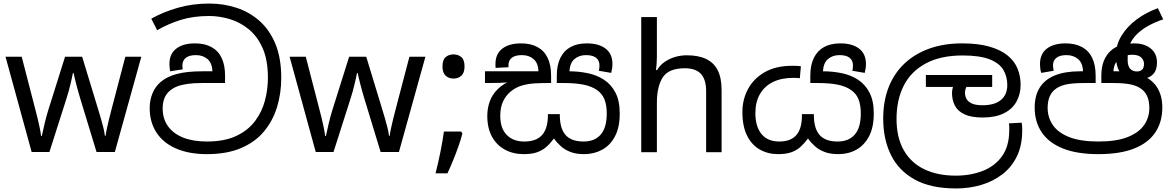

<svg xmlns="http://www.w3.org/2000/svg" viewBox="-20 -856 6594 1080"><path d="M431 -303Q425 -324 419 -344.5Q413 -365 408.5 -383.5Q404 -402 400 -418Q396 -434 394 -445H390Q388 -434 384.5 -418Q381 -402 376.5 -383Q372 -364 366.5 -343.5Q361 -323 354 -302L258 -1H158L11 -537H102L176 -251Q184 -222 191 -192.5Q198 -163 203.5 -136.5Q209 -110 211 -91H215Q218 -103 222 -121Q226 -139 230.5 -159Q235 -179 240.5 -199Q246 -219 251 -235L346 -537H442L534 -235Q541 -212 548.5 -186Q556 -160 562 -135.5Q568 -111 570 -92H574Q576 -109 581.5 -134.5Q587 -160 594.5 -190.5Q602 -221 610 -251L685 -537H775L626 -1H523Z M1144 11Q1043 11 970.5 -20.5Q898 -52 860 -110.5Q822 -169 822 -248Q822 -292 837.5 -330.5Q853 -369 885 -396Q919 -425 975 -440Q1031 -455 1119 -455H1175Q1173 -502 1147 -524Q1121 -546 1082 -546Q1045 -546 1025.5 -531Q1006 -516 1006 -487Q1006 -482 1006.5 -476.5Q1007 -471 1008 -466L937 -455Q936 -463 934.5 -473Q933 -483 933 -496Q933 -553 971.5 -582.5Q1010 -612 1077 -612Q1131 -612 1169 -591.5Q1207 -571 1226.5 -530.5Q1246 -490 1246 -430V-389H1116Q1068 -389 1034 -384Q1000 -379 977 -370Q954 -361 937 -347Q914 -328 904.5 -302.5Q895 -277 895 -246Q895 -188 925 -146Q955 -104 1010.5 -82Q1066 -60 1144 -60Q1243 -60 1309.5 -91.5Q1376 -123 1415 -175.5Q1454 -228 1470.5 -291Q1487 -354 1487 -418Q1487 -519 1457 -586Q1427 -653 1378 -692.5Q1329 -732 1271 -749Q1213 -766 1157 -766Q1067 -766 996.5 -744Q926 -722 864 -686L831 -751Q899 -789 981 -812.5Q1063 -836 1158 -836Q1237 -836 1309.5 -812.5Q1382 -789 1439 -739Q1496 -689 1529 -609.5Q1562 -530 1562 -418Q1562 -330 1538 -252.5Q1514 -175 1464 -115.5Q1414 -56 1334.5 -22.5Q1255 11 1144 11Z M2029 -303Q2023 -324 2017 -344.5Q2011 -365 2006.5 -383.5Q2002 -402 1998 -418Q1994 -434 1992 -445H1988Q1986 -434 1982.5 -418Q1979 -402 1974.5 -383Q1970 -364 1964.5 -343.5Q1959 -323 1952 -302L1856 -1H1756L1609 -537H1700L1774 -251Q1782 -222 1789 -192.5Q1796 -163 1801.5 -136.5Q1807 -110 1809 -91H1813Q1816 -103 1820 -121Q1824 -139 1828.5 -159Q1833 -179 1838.5 -199Q1844 -219 1849 -235L1944 -537H2040L2132 -235Q2139 -212 2146.5 -186Q2154 -160 2160 -135.5Q2166 -111 2168 -92H2172Q2174 -109 2179.5 -134.5Q2185 -160 2192.5 -190.5Q2200 -221 2208 -251L2283 -537H2373L2224 -1H2121Z M2574 -116 2581 -105Q2572 -70 2558.5 -32Q2545 6 2529.5 44Q2514 82 2497 119H2430Q2445 60 2457.5 -2Q2470 -64 2477 -116ZM2531 -414Q2505 -414 2487 -430Q2469 -446 2469 -482Q2469 -520 2487 -535Q2505 -550 2531 -550Q2557 -550 2575 -535Q2593 -520 2593 -482Q2593 -446 2575 -430Q2557 -414 2531 -414Z M3266 11Q3221 11 3189.5 -1Q3158 -13 3135.5 -33Q3113 -53 3096 -77Q3076 -50 3053.5 -30Q3031 -10 3001 0.5Q2971 11 2926 11Q2867 11 2820.5 -14Q2774 -39 2747.5 -87Q2721 -135 2721 -204Q2721 -246 2734.5 -284.5Q2748 -323 2779.5 -354.5Q2811 -386 2863 -406L2865 -397Q2831 -391 2794 -390Q2757 -389 2728 -389H2708V-455H3009Q3007 -502 2981 -524Q2955 -546 2916 -546Q2878 -546 2859 -531Q2840 -516 2840 -489Q2840 -487 2840 -484Q2840 -481 2841 -478L2768 -474Q2767 -479 2767 -485.5Q2767 -492 2767 -496Q2767 -553 2805.5 -582.5Q2844 -612 2911 -612Q2965 -612 3003 -591.5Q3041 -571 3060.5 -530.5Q3080 -490 3080 -430V-389H3060Q3025 -389 2988 -387Q2951 -385 2916 -375Q2881 -365 2851 -340Q2825 -318 2809.5 -285Q2794 -252 2794 -204Q2794 -134 2830.5 -97Q2867 -60 2928 -60Q2966 -60 2991.5 -70.5Q3017 -81 3032.5 -100.5Q3048 -120 3055 -147.5Q3062 -175 3062 -208V-214H3129V-208Q3129 -176 3135.5 -149Q3142 -122 3157 -102Q3172 -82 3198 -71Q3224 -60 3263 -60Q3325 -60 3359 -99Q3393 -138 3393 -218Q3393 -264 3380.5 -296Q3368 -328 3339 -349Q3309 -370 3264 -379.5Q3219 -389 3153 -389H3112V-430Q3112 -490 3132 -530.5Q3152 -571 3189.5 -591.5Q3227 -612 3281 -612Q3348 -612 3386.5 -582.5Q3425 -553 3425 -496Q3425 -483 3423 -470.5Q3421 -458 3418 -446L3348 -458Q3350 -463 3351 -472.5Q3352 -482 3352 -487Q3352 -516 3333 -531Q3314 -546 3276 -546Q3237 -546 3211 -523.5Q3185 -501 3183 -452L3164 -455H3179Q3234 -455 3285.5 -444.5Q3337 -434 3377.5 -407.5Q3418 -381 3442 -335Q3466 -289 3466 -217Q3466 -140 3439.5 -89.5Q3413 -39 3367.5 -14Q3322 11 3266 11Z M3675 -537Q3675 -518 3673.5 -498Q3672 -478 3670 -462H3676Q3693 -490 3719 -508Q3745 -526 3777 -535.5Q3809 -545 3843 -545Q3908 -545 3951.5 -524.5Q3995 -504 4017 -461Q4039 -418 4039 -349V0H3952V-343Q3952 -408 3923 -440Q3894 -472 3832 -472Q3742 -472 3708.5 -421.5Q3675 -371 3675 -277V0H3587V-760H3675Z M4696 11Q4651 11 4619 -1Q4587 -13 4564.5 -33Q4542 -53 4525 -77Q4505 -50 4483 -30Q4461 -10 4431 0.5Q4401 11 4356 11Q4300 11 4254.5 -14.5Q4209 -40 4182.5 -92.5Q4156 -145 4156 -226Q4156 -296 4187.5 -355Q4219 -414 4281.5 -450Q4344 -486 4437 -486Q4450 -486 4462.5 -485.5Q4475 -485 4485 -483L4479 -416Q4472 -417 4463.5 -417.5Q4455 -418 4441 -418Q4375 -418 4327.5 -394.5Q4280 -371 4254.5 -326.5Q4229 -282 4229 -220Q4229 -144 4263.5 -102Q4298 -60 4363 -60Q4399 -60 4423.5 -70.5Q4448 -81 4463 -100.5Q4478 -120 4484.5 -147.5Q4491 -175 4491 -208V-214H4558V-208Q4558 -176 4564.5 -149Q4571 -122 4586 -102Q4601 -82 4627 -71Q4653 -60 4692 -60Q4754 -60 4788 -99Q4822 -138 4822 -218Q4822 -264 4809.5 -296.5Q4797 -329 4768 -349Q4739 -370 4693.5 -379.5Q4648 -389 4580 -389H4538V-430Q4538 -490 4558 -530.5Q4578 -571 4615.5 -591.5Q4653 -612 4707 -612Q4774 -612 4812.5 -582.5Q4851 -553 4851 -496Q4851 -483 4849 -470.5Q4847 -458 4844 -446L4774 -458Q4776 -463 4777 -472.5Q4778 -482 4778 -487Q4778 -516 4759 -531Q4740 -546 4702 -546Q4663 -546 4637 -523.5Q4611 -501 4609 -452L4593 -455H4608Q4663 -455 4714.5 -444.5Q4766 -434 4806.5 -407.5Q4847 -381 4871 -335Q4895 -289 4895 -217Q4895 -140 4868.5 -89.5Q4842 -39 4797 -14Q4752 11 4696 11Z M5358 204Q5216 204 5125.5 154Q5035 104 4991.5 15.5Q4948 -73 4948 -189Q4948 -287 4978.5 -365Q5009 -443 5067 -498Q5125 -553 5207 -582.5Q5289 -612 5392 -612Q5482 -612 5545 -594Q5608 -576 5647 -544.5Q5686 -513 5703.5 -470.5Q5721 -428 5721 -379Q5721 -326 5697.5 -284Q5674 -242 5626.5 -218.5Q5579 -195 5508 -195Q5443 -195 5405 -213Q5367 -231 5351 -262.5Q5335 -294 5335 -333Q5335 -349 5340 -365.5Q5345 -382 5352 -396L5395 -374L5353 -367H5188V-434H5561V-367H5380L5441 -398Q5425 -383 5416.5 -367.5Q5408 -352 5408 -334Q5408 -316 5416.5 -300Q5425 -284 5446.5 -274Q5468 -264 5507 -264Q5575 -264 5610.5 -294Q5646 -324 5646 -378Q5646 -426 5623.5 -463.5Q5601 -501 5546 -522.5Q5491 -544 5395 -544Q5271 -544 5188 -499.5Q5105 -455 5064 -375Q5023 -295 5023 -187Q5023 -83 5063.5 -11.5Q5104 60 5179 96Q5254 132 5356 132Q5439 132 5507.5 105.5Q5576 79 5616.5 22.5Q5657 -34 5657 -124Q5657 -129 5657 -141Q5657 -153 5655 -162L5727 -166Q5729 -155 5729.5 -144.5Q5730 -134 5730 -123Q5730 -38 5700 23.5Q5670 85 5617.5 125Q5565 165 5498.5 184.5Q5432 204 5358 204Z M6158 11Q6038 11 5958.5 -21Q5879 -53 5839.5 -112Q5800 -171 5800 -251Q5800 -317 5828 -362.5Q5856 -408 5913 -431.5Q5970 -455 6056 -455H6079L6072 -452Q6071 -501 6044.5 -523.5Q6018 -546 5979 -546Q5942 -546 5922.5 -531Q5903 -516 5903 -487Q5903 -482 5904.5 -472.5Q5906 -463 5907 -458L5837 -446Q5833 -458 5831.5 -470.5Q5830 -483 5830 -496Q5830 -553 5868.5 -582.5Q5907 -612 5974 -612Q6028 -612 6066 -591.5Q6104 -571 6123.5 -530.5Q6143 -490 6143 -430V-389H6079Q6011 -389 5973 -380Q5935 -371 5912 -351Q5893 -335 5883 -309.5Q5873 -284 5873 -249Q5873 -196 5902 -153Q5931 -110 5994 -85Q6057 -60 6159 -60Q6260 -60 6323 -85Q6386 -110 6415.5 -152.5Q6445 -195 6445 -249Q6445 -284 6435 -309.5Q6425 -335 6406 -351Q6383 -371 6345 -380Q6307 -389 6239 -389H6175V-430Q6175 -477 6188.5 -512Q6202 -547 6228 -570.5Q6254 -594 6289 -604L6311 -605Q6320 -607 6331.5 -609.5Q6343 -612 6359 -612Q6417 -612 6452.5 -583.5Q6488 -555 6488 -505Q6488 -467 6472.5 -446Q6457 -425 6430.5 -417Q6404 -409 6371 -409Q6327 -409 6302 -427Q6277 -445 6267 -475.5Q6257 -506 6257 -541V-543Q6257 -605 6289.5 -657Q6322 -709 6375.5 -748Q6429 -787 6493 -810L6523 -747Q6483 -734 6445 -714Q6407 -694 6377.5 -666Q6348 -638 6333 -601L6330 -586Q6326 -573 6324.5 -557Q6323 -541 6323 -520Q6323 -485 6337 -469.5Q6351 -454 6376 -454Q6391 -454 6403 -463Q6415 -472 6415 -498Q6415 -517 6399.5 -532.5Q6384 -548 6349 -548Q6319 -548 6295 -537Q6271 -526 6257.5 -505Q6244 -484 6243 -452L6237 -455H6268Q6352 -455 6407.5 -431Q6463 -407 6490.5 -361.5Q6518 -316 6518 -251Q6518 -170 6478.5 -111Q6439 -52 6359.5 -20.5Q6280 11 6158 11Z"/></svg>

Font: hexsinhala15
Style: Book
Weight: 400
Designer: Jelle Bosma - Monotype Design Team
Foundry: Monotype Imaging Inc.
Version: Version 2.003